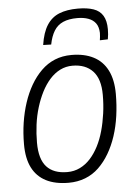

<svg xmlns="http://www.w3.org/2000/svg" viewBox="-54 -785 606 837"><g transform="rotate(-5 249.5 -366.5)"><path d="M213 10Q154 10 114 -10.5Q74 -31 53.5 -71.5Q33 -112 33 -174Q33 -223 40 -268.5Q47 -314 60.5 -355Q74 -396 94 -430.5Q114 -465 140.5 -491Q167 -517 200 -530.5Q233 -544 273 -544Q329 -544 369 -523.5Q409 -503 430 -461.5Q451 -420 451 -358Q451 -309 444.5 -262.5Q438 -216 424.5 -175Q411 -134 391 -100Q371 -66 345 -41Q319 -16 285.5 -3Q252 10 213 10ZM211 -37Q241 -37 266.5 -49.5Q292 -62 312 -84Q332 -106 347.5 -136Q363 -166 373 -202Q383 -238 388.5 -277.5Q394 -317 394 -359Q394 -429 362 -463Q330 -497 273 -497Q244 -497 219 -484.5Q194 -472 173.5 -449Q153 -426 137.5 -395.5Q122 -365 111 -329Q100 -293 95 -254.5Q90 -216 90 -176Q90 -104 120.5 -70.5Q151 -37 211 -37ZM318 -743Q359 -743 386.5 -733.5Q414 -724 427.5 -701.5Q441 -679 441 -642Q441 -631 440 -619.5Q439 -608 437 -598L402 -597Q403 -605 404 -612.5Q405 -620 405 -629Q404 -656 392.5 -671.5Q381 -687 360.5 -694.5Q340 -702 312 -702Q275 -702 250 -691Q225 -680 210.5 -656.5Q196 -633 189 -597L154 -598Q162 -652 182.5 -684Q203 -716 236.5 -729.5Q270 -743 318 -743Z"/></g></svg>

Font: Georama ExtraCondensed Thin Light
Style: Italic
Weight: 300
Italic angle: -9°
Version: Version 1.001